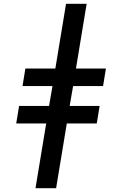

<svg xmlns="http://www.w3.org/2000/svg" viewBox="-20 -843 640 1006"><path d="M166 143 222 -196H65L80 -288H237L255 -392H98L113 -484H270L326 -823H434L378 -484H535L520 -392H363L345 -288H502L487 -196H330L274 143Z"/></svg>

Font: Iosevka Etoile Semibold
Style: Italic
Weight: 600
Italic angle: -9°
Designer: Belleve Invis
Foundry: Belleve Invis
Version: Version 22.1.2; ttfautohint (v1.8.4)